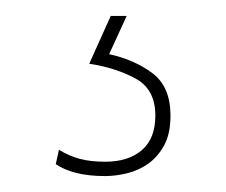

<svg xmlns="http://www.w3.org/2000/svg" viewBox="-20 -21 284 241"><path d="M112 200Q125 200 139.5 196.5Q154 193 166 184.5Q178 176 186 161.5Q194 147 194 124Q194 88 171.5 71Q149 54 117 47L139 -1H130H119L92 59Q125 64 150 77.5Q175 91 175 124Q175 153 158 167.5Q141 182 112 182Q94 182 80.5 178.5Q67 175 54 167L50 185Q60 192 75.5 196Q91 200 112 200Z"/></svg>

Font: Fixel Variable
Style: Regular
Weight: 100
Width: 3
Designer: AlfaBravo + MacPaw
Foundry: Kyrylo Tkachov, Marchela Mozhyna, Serhii Makarenko, Maria Weinstein, Zakhar Kryvoshyya
Version: Version 1.211